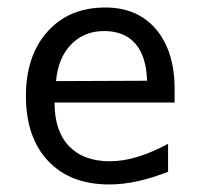

<svg xmlns="http://www.w3.org/2000/svg" viewBox="-20 -485 540 517"><path d="M450.2 -245.1V-209H127V-207Q127 -131.8 166 -91.3Q205.1 -50.8 275.4 -50.8Q311.5 -50.8 350.1 -62.5Q388.7 -74.2 432.6 -97.7V-22.5Q390.6 -5.9 351.1 2.9Q311.5 11.7 274.4 11.7Q168.9 11.7 109.4 -51.8Q49.8 -115.2 49.8 -226.6Q49.8 -335 107.9 -399.9Q166 -464.8 263.7 -464.8Q350.6 -464.8 400.4 -405.8Q450.2 -346.7 450.2 -245.1ZM376 -267.6Q374 -333 344.7 -367.2Q315.4 -401.4 259.8 -401.4Q207 -401.4 171.9 -365.7Q136.7 -330.1 130.9 -266.6Z"/></svg>

Font: BabelStone Mayan Numerals
Style: Regular
Weight: 400
Designer: Andrew West
Foundry: BabelStone
Version: Version 11.000 June 09, 2018